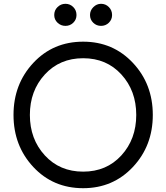

<svg xmlns="http://www.w3.org/2000/svg" viewBox="-20 -979 874 1009"><path d="M324 -843C340 -843 353.7 -848.5 365 -859.5C376.3 -870.5 382 -884 382 -900C382 -916.7 376.3 -930.7 365 -942C353.7 -953.3 340 -959 324 -959C308 -959 294.2 -953.3 282.5 -942C270.8 -930.7 265 -916.7 265 -900C265 -884 270.8 -870.5 282.5 -859.5C294.2 -848.5 308 -843 324 -843ZM511 -843C527 -843 540.7 -848.5 552 -859.5C563.3 -870.5 569 -884 569 -900C569 -916.7 563.3 -930.7 552 -942C540.7 -953.3 527 -959 511 -959C495.7 -959 482.2 -953.2 470.5 -941.5C458.8 -929.8 453 -916 453 -900C453 -884 458.7 -870.5 470 -859.5C481.3 -848.5 495 -843 511 -843ZM417 10C521.7 10 608.8 -27.2 678.5 -101.5C748.2 -175.8 783 -267 783 -375C783 -483 748.2 -574.2 678.5 -648.5C608.8 -722.8 521.7 -760 417 -760C311.7 -760 224.3 -722.8 155 -648.5C85.7 -574.2 51 -483 51 -375C51 -267 85.7 -175.8 155 -101.5C224.3 -27.2 311.7 10 417 10ZM417 -77C335 -77 267.8 -105.5 215.5 -162.5C163.2 -219.5 137 -290.3 137 -375C137 -459.7 163.2 -530.5 215.5 -587.5C267.8 -644.5 335 -673 417 -673C499 -673 566 -644.5 618 -587.5C670 -530.5 696 -459.7 696 -375C696 -290.3 670 -219.5 618 -162.5C566 -105.5 499 -77 417 -77Z"/></svg>

Font: Orkney
Style: Regular
Weight: 400
Designer: Samuel Oakes and Alfredo Marco Pradil
Foundry: Alfredo Marco Pradil
Version: 1.0; ttfautohint (v1.5)